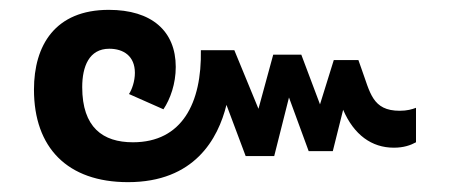

<svg xmlns="http://www.w3.org/2000/svg" viewBox="-20 -440 922 390"><path d="M792 -215C736 -215 732 -252 714 -301L708 -318H658L630 -228L592 -329H535L505 -219L456 -338H388C390 -231 350 -151 250 -151C189 -151 147 -181 147 -263C147 -305 161 -341 202 -341C231 -341 254 -326 254 -292C254 -275 248 -258 242 -249L312 -218C326 -239 337 -270 337 -304C337 -377 288 -420 201 -420C92 -420 49 -348 49 -258C49 -140 117 -70 240 -70C375 -70 423 -158 440 -227L479 -123H537L567 -242L607 -133H656L677 -217C699 -166 735 -140 780 -140C800 -140 814 -145 825 -151V-221C817 -218 807 -215 792 -215Z"/></svg>

Font: Noto Sans Thai Medium
Style: Regular
Weight: 500
Designer: Monotype Design Team
Foundry: Monotype Imaging Inc.
Version: Version 1.901